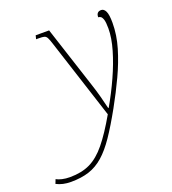

<svg xmlns="http://www.w3.org/2000/svg" viewBox="-276 -649 889 994"><g transform="rotate(-20 168.0 -151.5)"><path d="M-55 240Q-101 240 -135 222L-126 199Q-114 206 -94.5 210.5Q-75 215 -52 215Q13 215 59.5 192.5Q106 170 149 117.5Q192 65 243 -24L101 -463Q93 -489 87 -500Q81 -511 71.5 -513.5Q62 -516 42 -516H27L32 -536H106L217 -195Q229 -159 239 -121.5Q249 -84 256 -54H259Q297 -120 328.5 -189.5Q360 -259 379 -324Q398 -389 398 -441Q398 -475 393 -490Q388 -505 381 -509Q374 -513 368 -513Q368 -543 395 -543Q410 -543 419 -524.5Q428 -506 428 -461Q428 -394 407.5 -325Q387 -256 354 -185.5Q321 -115 281 -43Q236 38 199 92.5Q162 147 125 179.5Q88 212 45 226Q2 240 -55 240Z"/></g></svg>

Font: Noto Serif Thin
Style: Italic
Weight: 100
Italic angle: -12°
Designer: Monotype Design Team
Foundry: Monotype Imaging Inc.
Version: Version 2.014; ttfautohint (v1.8.4.7-5d5b)